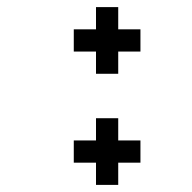

<svg xmlns="http://www.w3.org/2000/svg" viewBox="-20 -520 540 540"><path d="M375 -62.5V-125H312.5V-187.5H250V-125H187.5V-62.5H250V0H312.5V-62.5ZM375 -375V-437.5H312.5V-500H250V-437.5H187.5V-375H250V-312.5H312.5V-375Z"/></svg>

Font: CalcUnifontExMono
Style: Regular
Weight: 500
Version: Version 15.0.06